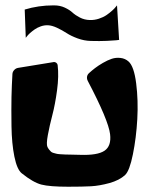

<svg xmlns="http://www.w3.org/2000/svg" viewBox="-20 -690 557 717"><path d="M76.2 -548.8 72.3 -654.3Q123.5 -669.9 178.7 -669.9H182.1Q204.1 -669.9 221.9 -661.6Q239.7 -653.3 250.5 -643.3Q261.2 -633.3 278.3 -624.5Q295.4 -615.7 315.4 -615.2Q332.5 -614.7 349.1 -620.1Q365.7 -625.5 377.4 -633.5Q389.2 -641.6 398.4 -649.9Q407.7 -658.2 412.1 -664.1L417 -669.9L424.8 -541Q421.4 -540.5 414.1 -539.6Q406.7 -538.6 379.6 -537.4Q352.5 -536.1 319.3 -537.1Q294.4 -537.6 269.8 -546.6Q245.1 -555.7 228.8 -566.4Q212.4 -577.1 193.1 -586.2Q173.8 -595.2 158.7 -595.7Q145.5 -596.2 132.3 -591.6Q119.1 -586.9 109.4 -580.1Q99.6 -573.2 91.8 -566.2Q84 -559.1 80.1 -553.7ZM47.4 -436.5 179.2 -458Q179.7 -458 180.7 -458.3Q181.6 -458.5 181.6 -458.5Q186.5 -458.5 190.7 -455.1Q194.8 -451.7 195.3 -446.8Q200.2 -406.2 193.1 -353.3Q186 -300.3 175.5 -260.3Q165 -220.2 158.7 -185.8Q152.3 -151.4 157.2 -141.1Q160.2 -135.3 163.6 -131.1Q167 -127 170.2 -123.8Q173.3 -120.6 179.7 -118.9Q186 -117.2 190.4 -116Q194.8 -114.7 205.8 -114Q216.8 -113.3 224.1 -113Q231.4 -112.8 248.8 -112.5Q266.1 -112.3 278.3 -111.8Q344.2 -109.4 370.4 -127.2Q396.5 -145 391.1 -189Q384.8 -241.2 307.6 -388.2Q304.7 -394 304.7 -399.4Q304.7 -410.2 312.5 -417Q323.2 -426.8 335 -435.8Q346.7 -444.8 364.3 -455.1Q381.8 -465.3 397.5 -470.5Q413.1 -475.6 430.2 -473.6Q447.3 -471.7 460 -460.4Q480.5 -442.4 488.5 -378.7Q496.6 -314.9 492.7 -245.1Q488.8 -175.3 476.3 -113.8Q463.9 -52.2 447.3 -36.6Q425.8 -16.6 388.4 -6.3Q351.1 3.9 319.8 5.6Q288.6 7.3 234.4 7.3Q165.5 7.3 134.5 -0.7Q103.5 -8.8 61 -43Q43.5 -57.1 33.7 -105.2Q23.9 -153.3 22.9 -218.5Q22 -283.7 22.9 -327.6Q23.9 -371.6 26.4 -413.6Q26.9 -421.9 33 -428.5Q39.1 -435.1 47.4 -436.5Z"/></svg>

Font: Some Time Later
Style: Regular
Weight: 400
Version: Version 003.300